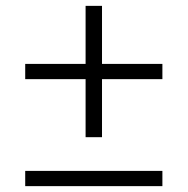

<svg xmlns="http://www.w3.org/2000/svg" viewBox="-20 -635 640 655"><path d="M272 -365H66V-417H272V-615H328V-417H534V-365H328V-167H272ZM66 -52H534V0H66Z"/></svg>

Font: IBM Plex Serif
Style: Regular
Weight: 400
Designer: Mike Abbink, Paul van der Laan, Pieter van Rosmalen
Foundry: Bold Monday
Version: Version 2.6